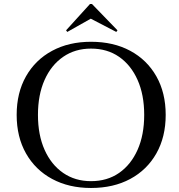

<svg xmlns="http://www.w3.org/2000/svg" viewBox="-20 -922 892 956"><path d="M433 -714Q545 -714 628.5 -669Q712 -624 758.5 -542Q805 -460 805 -350Q805 -240 758.5 -158Q712 -76 628.5 -31Q545 14 433 14Q323 14 239.5 -31Q156 -76 109.5 -158Q63 -240 63 -350Q63 -460 109.5 -542Q156 -624 239.5 -669Q323 -714 433 -714ZM433 -20Q514 -20 573 -61Q632 -102 665 -176Q698 -250 698 -350Q698 -450 665 -524Q632 -598 573 -639Q514 -680 433 -680Q354 -680 294.5 -639Q235 -598 202 -524Q169 -450 169 -350Q169 -250 202 -176Q235 -102 294.5 -61Q354 -20 433 -20ZM309 -771 315 -763 432 -829 559 -763 565 -771 438 -902H428Z"/></svg>

Font: Cinzel Eorzea
Style: Regular
Weight: 500
Designer: Natanael Gama
Version: Version 2.000